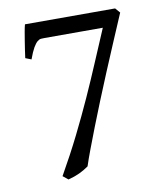

<svg xmlns="http://www.w3.org/2000/svg" viewBox="-72 -647 613 722"><g transform="rotate(-10 234.5 -286.5)"><path d="M432.1 -569.8Q409.7 -517.1 386.7 -463.4Q363.8 -409.7 342 -357.4Q320.3 -305.2 300.3 -255.9Q280.3 -206.5 263.4 -163.1Q246.6 -119.6 232.9 -83.5Q219.2 -47.4 210.9 -21.5Q193.8 -9.3 175 -0.5Q156.2 8.3 131.8 14.6L111.8 -1.5Q154.3 -76.2 188 -144Q221.7 -211.9 250.5 -275.6Q279.3 -339.4 305.2 -400.9Q331.1 -462.4 357.9 -524.9H136.2Q128.9 -524.9 122.1 -524.4Q115.2 -523.9 107.9 -517.8Q100.6 -511.7 92 -497.1Q83.5 -482.4 73.2 -454.1L50.8 -462.9Q52.2 -474.1 54.7 -491.2Q57.1 -508.3 60.1 -526.1Q63 -543.9 65.9 -560.8Q68.8 -577.6 71.8 -588.4H416Z"/></g></svg>

Font: Gentium Plus Afr
Style: Regular
Weight: 400
Designer: J. Victor Gaultney, Annie Olsen, Iska Routamaa, Becca Hirsbrunner
Foundry: SIL International
Version: Version 5.000